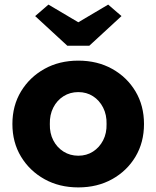

<svg xmlns="http://www.w3.org/2000/svg" viewBox="-20 -806 681 836"><path d="M34 -266Q34 -346 71.5 -408Q109 -470 173.5 -506Q238 -542 321 -542Q404 -542 468.5 -506Q533 -470 570 -408Q607 -346 607 -266Q607 -186 570 -124Q533 -62 468.5 -26Q404 10 321 10Q238 10 173.5 -26Q109 -62 71.5 -124Q34 -186 34 -266ZM444 -266Q445 -306 429 -337.5Q413 -369 385 -387Q357 -405 321 -405Q285 -405 256.5 -387Q228 -369 212 -337.5Q196 -306 197 -266Q196 -226 212 -195Q228 -164 256.5 -146Q285 -128 321 -128Q357 -128 385 -146Q413 -164 429 -195Q445 -226 444 -266ZM273 -607 133 -736 191 -786 321 -709 451 -786 509 -736 369 -607Z"/></svg>

Font: Mach
Style: Bold
Weight: 700
Version: Version 1.002